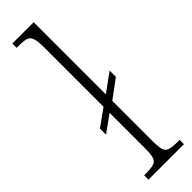

<svg xmlns="http://www.w3.org/2000/svg" viewBox="-263 -759 758 758"><g transform="rotate(-45 116.0 -380.0)"><path d="M29 0V-24H33Q66 -24 81.5 -28.5Q97 -33 102 -48.5Q107 -64 107 -98V-295L36 -244V-278L107 -329V-660Q107 -695 101.5 -711Q96 -727 82 -731.5Q68 -736 41 -736H29V-760H148V-357L225 -413V-378L148 -321V-98Q148 -64 152.5 -48.5Q157 -33 173 -28.5Q189 -24 221 -24H227V0Z"/></g></svg>

Font: Noto Serif Hebrew ExtraCondensed ExtraLight
Style: Regular
Weight: 200
Width: 2
Designer: Monotype Design Team
Foundry: Monotype Imaging Inc.
Version: Version 2.004; ttfautohint (v1.8.4.7-5d5b)